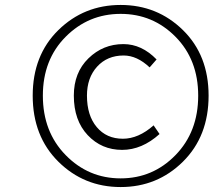

<svg xmlns="http://www.w3.org/2000/svg" viewBox="-20 -743 862 775"><path d="M112 -357Q112 -520 215.5 -621.5Q319 -723 467 -723Q615 -723 718.5 -621.5Q822 -520 822 -357Q822 -193 718.5 -90.5Q615 12 467 12Q319 12 215.5 -90.5Q112 -193 112 -357ZM780 -357Q780 -502 688.5 -594.5Q597 -687 467 -687Q337 -687 245 -594.5Q153 -502 153 -357Q153 -211 245 -117Q337 -23 467 -23Q597 -23 688.5 -117Q780 -211 780 -357ZM473 -138Q390 -138 334 -197.5Q278 -257 278 -357Q278 -450 337 -507.5Q396 -565 478 -565Q552 -565 612 -503L584 -471Q533 -519 479 -519Q413 -519 372 -474Q331 -429 331 -357Q331 -277 370.5 -230Q410 -183 476 -183Q539 -183 600 -237L624 -202Q553 -138 473 -138Z"/></svg>

Font: NotoSansHansLight
Style: Regular
Weight: 300
Designer: Ryoko NISHIZUKA  (kana & ideographs); Paul D. Hunt (Latin, Greek & Cyrillic); Wenlong ZHANG  (bopomofo); Sandoll Communi
Foundry: Adobe Systems Incorporated
Version: Version 1.00;December 8, 2021;FontCreator 13.0.0.2675 64-bit